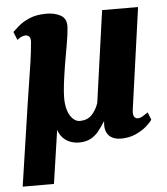

<svg xmlns="http://www.w3.org/2000/svg" viewBox="-53 -608 730 838"><g transform="rotate(-5 312.0 -189.5)"><path d="M149.5 182H12.5L65.5 -175Q73 -225 80.2 -269.8Q87.5 -314.5 93.8 -357.5Q100 -400.5 104 -446Q104 -463.5 97 -469Q90 -474.5 82.5 -474.5Q73 -474.5 63.5 -470Q54 -465.5 45.5 -458L31 -494Q39 -501.5 56.8 -517.5Q74.5 -533.5 105.2 -547.2Q136 -561 181.5 -561Q217.5 -561 243.2 -546.8Q269 -532.5 268 -497.5Q266 -461.5 257.8 -417.2Q249.5 -373 242.5 -329.5Q239 -307 236 -287Q233 -267 231 -249.8Q229 -232.5 227.8 -217.5Q226.5 -202.5 226.5 -189Q226.5 -161 231.8 -140.8Q237 -120.5 245.8 -107.8Q254.5 -95 264.8 -88.5Q275 -82 285.5 -82Q319 -82 338.5 -102.2Q358 -122.5 368.5 -153L425 -555.5L582.5 -555L520 -108Q518 -88.5 523.5 -80Q529 -71.5 539.5 -71.5Q550 -71.5 563 -79.5Q576 -87.5 584 -93.5L597 -60.5Q590 -49 571 -32.2Q552 -15.5 523.2 -2.5Q494.5 10.5 458.5 10.5Q437.5 10.5 421 2.5Q404.5 -5.5 396 -23.5Q387.5 -41.5 391.5 -72.5Q377 -49 361.5 -29.8Q346 -10.5 325.2 0.5Q304.5 11.5 274.5 11.5Q254 11.5 235.5 4.2Q217 -3 203.8 -17.2Q190.5 -31.5 184 -52Z"/></g></svg>

Font: Merriweather 36pt Black
Style: Italic
Weight: 900
Italic angle: -7.8°
Version: Version 2.101